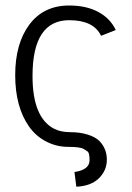

<svg xmlns="http://www.w3.org/2000/svg" viewBox="-20 -541 491 715"><path d="M257.3 99.6Q313.5 91.3 313.5 55.7Q313.5 28.8 306.4 23.4Q299.3 18.1 291.5 13.7Q277.8 5.9 233.9 5.9Q189.9 5.9 151.6 -14.2Q113.3 -34.2 88.4 -69.3Q36.6 -143.1 36.6 -261Q36.6 -378.9 89.6 -449.7Q142.6 -520.5 237.8 -520.5Q301.3 -520.5 345.9 -496.6Q390.6 -472.7 411.1 -429.2L356.4 -407.7Q328.6 -465.8 237.8 -465.8Q101.1 -465.8 101.1 -257.8Q101.1 -103 181.6 -61.5Q206.1 -48.8 241.9 -48.8Q277.8 -48.8 306.6 -39.8Q335.4 -30.8 350.6 -15.6Q377.9 13.2 377.9 53.5Q377.9 93.8 348.4 122.8Q318.8 151.9 264.2 154.3Z"/></svg>

Font: News Cycle
Style: Regular
Weight: 500
Version: Version 0.5.2